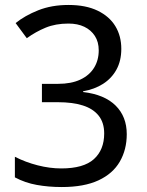

<svg xmlns="http://www.w3.org/2000/svg" viewBox="-20 -744 591 774"><path d="M229 10Q176 10 128.5 1.5Q81 -7 40 -29V-112Q83 -90 132 -77.5Q181 -65 227 -65Q317 -65 358.5 -102.5Q400 -140 400 -206Q400 -250 377.5 -278Q355 -306 313.5 -319Q272 -332 214 -332H149V-406H214Q267 -406 303.5 -423Q340 -440 359 -470.5Q378 -501 378 -541Q378 -575 362.5 -599Q347 -623 320 -636Q293 -649 256 -649Q204 -649 164 -632.5Q124 -616 88 -590L43 -651Q80 -681 134 -702.5Q188 -724 256 -724Q326 -724 373.5 -701Q421 -678 445 -638.5Q469 -599 469 -547Q469 -499 449.5 -463.5Q430 -428 395.5 -406Q361 -384 315 -376V-373Q401 -363 446 -318.5Q491 -274 491 -203Q491 -141 463 -92.5Q435 -44 377 -17Q319 10 229 10Z"/></svg>

Font: hexutamil05
Style: Book
Weight: 400
Designer: Jelle Bosma - Monotype Design Team
Foundry: Monotype Imaging Inc.
Version: Version 2.003